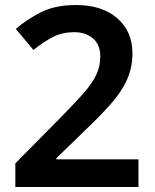

<svg xmlns="http://www.w3.org/2000/svg" viewBox="-20 -744 617 764"><path d="M531 0H41V-94L223 -278Q277 -333 311.5 -372Q346 -411 362.5 -445Q379 -479 379 -519Q379 -567 349.5 -591.5Q320 -616 275 -616Q229 -616 192 -597.5Q155 -579 113 -545L43 -629Q87 -667 143.5 -695.5Q200 -724 283 -724Q386 -724 446.5 -671.5Q507 -619 507 -532Q507 -474 484.5 -425Q462 -376 419 -328Q376 -280 316 -223L204 -114V-110H531Z"/></svg>

Font: Noto Sans Thai Looped SemiBold
Style: Regular
Weight: 600
Designer: Sasikarn Vongin, Ben Mitchell
Foundry: The Fontpad Ltd
Version: Version 1.001; ttfautohint (v1.8.4.7-5d5b)